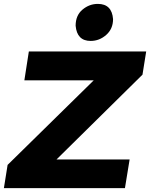

<svg xmlns="http://www.w3.org/2000/svg" viewBox="-35 -965 770 985"><path d="M606 0H-15L4 -119L446 -553H90L113 -701H715L696 -582L255 -147H630ZM430 -755Q360 -755 353 -833Q353 -886 388 -915.5Q423 -945 467 -945Q539 -945 545 -867Q545 -817 510 -786Q475 -755 430 -755Z"/></svg>

Font: Argentum Novus
Style: Bold Italic
Weight: 700
Designer: Julieta Ulanovsky (font) & Cristiano Sobral (main changes)
Foundry: Julieta Ulanovsky (font) & Cristiano Sobral (main changes)
Version: Version 3.00;November 27, 2020;FontCreator 13.0.0.2655 64-bi